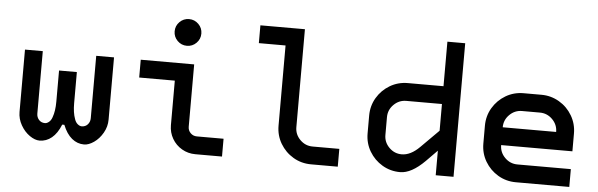

<svg xmlns="http://www.w3.org/2000/svg" viewBox="-48 -912 3346 1074"><g transform="rotate(5 1625.0 -375.0)"><path d="M450 0Q412 0 381.5 -25Q351 -50 331 -100H319Q299 -50 268.5 -25Q238 0 200 0Q174 0 144.5 -20.5Q115 -41 95 -76Q75 -111 75 -150V-500H175V-150Q175 -129 188 -114.5Q201 -100 222 -100Q233 -100 244.5 -109.5Q256 -119 262 -137Q275 -172 275 -225V-400H375V-225Q375 -172 388 -137Q394 -119 405.5 -109.5Q417 -100 428 -100Q449 -100 462 -114.5Q475 -129 475 -150V-500H575V-150Q575 -111 555 -76Q535 -41 505.5 -20.5Q476 0 450 0Z M925 -400H725V-500H1025V-150Q1025 -129 1039.5 -114.5Q1054 -100 1075 -100H1225V0H1075Q1034 0 999.5 -20Q965 -40 945 -74.5Q925 -109 925 -150ZM900 -675Q900 -706 922 -728Q944 -750 975 -750Q1006 -750 1028 -728Q1050 -706 1050 -675Q1050 -644 1028 -622Q1006 -600 975 -600Q944 -600 922 -622Q900 -644 900 -675Z M1525 -200V-650H1375V-750H1625V-200Q1625 -159 1654.5 -129.5Q1684 -100 1725 -100H1875V0H1725Q1670 0 1624.5 -27Q1579 -54 1552 -99.5Q1525 -145 1525 -200Z M2225 0Q2170 0 2124.5 -27Q2079 -54 2052 -99.5Q2025 -145 2025 -200V-300Q2025 -355 2052 -400.5Q2079 -446 2124.5 -473Q2170 -500 2225 -500H2425V-750H2525V0H2425V-138L2363 -75Q2288 0 2225 0ZM2225 -100Q2275 -100 2325 -150L2425 -250V-400H2225Q2184 -400 2154.5 -370.5Q2125 -341 2125 -300V-200Q2125 -159 2154.5 -129.5Q2184 -100 2225 -100Z M2675 -200V-300Q2675 -355 2702 -400.5Q2729 -446 2774.5 -473Q2820 -500 2875 -500H2975Q3029 -500 3075 -473Q3121 -446 3148 -400Q3175 -354 3175 -300V-200H2775Q2775 -159 2804.5 -129.5Q2834 -100 2875 -100H3175V0H2875Q2820 0 2774.5 -27Q2729 -54 2702 -99.5Q2675 -145 2675 -200ZM3075 -300Q3075 -341 3045.5 -370.5Q3016 -400 2975 -400H2875Q2834 -400 2804.5 -370.5Q2775 -341 2775 -300Z"/></g></svg>

Font: Monoikos Medium
Style: Regular
Weight: 500
Designer: Brian Krent
Version: Version 0.088